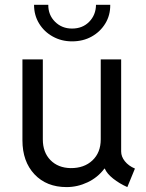

<svg xmlns="http://www.w3.org/2000/svg" viewBox="-20 -762 602 790"><path d="M253.9 7.8Q171.4 7.8 121.8 -44.9Q72.3 -97.7 72.3 -184.6V-517.6H156.2V-188.5Q156.2 -135.3 187.5 -103.3Q218.8 -71.3 270.5 -70.3Q326.2 -69.8 360.4 -102.1Q394.5 -134.3 394.5 -188.5V-517.6H478.5V-138.7Q478.5 -117.7 493.7 -98.6Q508.8 -79.6 535.2 -68.4L503.9 7.8Q471.2 -6.8 445.6 -27.1Q419.9 -47.4 411.1 -68.4H409.7Q382.3 -31.7 340.6 -12Q298.8 7.8 253.9 7.8ZM276.4 -591.8Q232.9 -591.8 197.3 -611.6Q161.6 -631.3 140.9 -665.3Q120.1 -699.2 120.1 -742.2H178.7Q178.2 -700.7 206.3 -672.6Q234.4 -644.5 276.4 -644.5Q319.8 -644.5 347.2 -672.6Q374.5 -700.7 375 -742.2H433.6Q434.1 -699.2 413.3 -665.3Q392.6 -631.3 357.2 -611.6Q321.8 -591.8 276.4 -591.8Z"/></svg>

Font: Reddit Mono
Style: Regular
Weight: 400
Monospace: yes
Designer: Stephen Hutchings
Foundry: Reddit
Version: Version 1.014; ttfautohint (v1.8.4.7-5d5b)